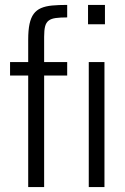

<svg xmlns="http://www.w3.org/2000/svg" viewBox="-20 -763 510 783"><path d="M95 0V-455H21V-510H95V-601Q95 -640 100.5 -665.5Q106 -691 117.5 -706.5Q129 -722 147.5 -730Q166 -738 192.5 -740.5Q219 -743 254 -743V-692Q226 -692 207.5 -689.5Q189 -687 178.5 -679Q168 -671 164 -655.5Q160 -640 160 -613V-510H254V-455H160V0ZM342 0V-510H406V0ZM339 -664V-743H408V-664Z"/></svg>

Font: Saira Condensed
Style: Regular
Weight: 400
Width: 3
Designer: Hector Gatti with collaboration of the Omnibus-Type team
Foundry: Omnibus-Type
Version: Version 1.101